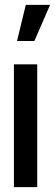

<svg xmlns="http://www.w3.org/2000/svg" viewBox="-20 -768 226 788"><path d="M49.8 -599.6 85.9 -748H185.5L121.1 -599.6ZM37.1 0V-503.9H132.8V0Z"/></svg>

Font: Post No Bills Colombo
Style: Bold
Weight: 800
Designer: Kosala Senevirathne, Siva Puranthara, Lasantha Premarathna, Tharique Azeez
Foundry: Mooniak
Version: Version 1.220 ; ttfautohint (v1.5)